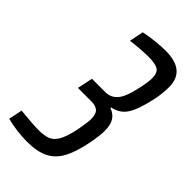

<svg xmlns="http://www.w3.org/2000/svg" viewBox="-256 -760 832 832"><g transform="rotate(45 160.5 -344.0)"><path d="M-36 -8 -23 -71Q57 -63 87 -63Q123 -63 144.5 -71.5Q166 -80 180.5 -106Q195 -132 206 -184Q216 -236 216 -258Q216 -288 203 -300.5Q190 -313 162 -313H80L95 -384H177Q210 -384 232 -409Q254 -434 269 -506Q278 -547 278 -570Q278 -603 260.5 -614Q243 -625 200 -625Q161 -625 95 -617L108 -682Q135 -688 171 -692Q207 -696 235 -696Q357 -696 357 -595Q357 -557 349 -517Q332 -437 309.5 -400.5Q287 -364 242 -355L241 -351Q267 -342 280.5 -321.5Q294 -301 294 -262Q294 -235 284 -182Q270 -111 247.5 -70Q225 -29 187 -10.5Q149 8 88 8Q59 8 24 3.5Q-11 -1 -36 -8Z"/></g></svg>

Font: Saira Ultra Condensed Medium
Style: Italic
Weight: 500
Width: 1
Italic angle: -12°
Designer: Hector Gatti with collaboration of the Omnibus-Type team
Foundry: Omnibus-Type
Version: Version 1.001; ttfautohint (v1.8)